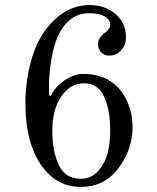

<svg xmlns="http://www.w3.org/2000/svg" viewBox="-20 -720 620 756"><path d="M298 -16Q340 -16 367.5 -48Q395 -80 404.5 -120Q414 -160 414 -206Q414 -286 390 -339Q366 -392 310 -392Q257 -392 221.5 -340.5Q186 -289 186 -206Q186 -123 212 -69.5Q238 -16 298 -16ZM298 16Q200 16 140 -73Q80 -162 80 -314Q80 -396 101 -475Q122 -554 162 -606Q235 -700 333 -700Q404 -700 448 -652Q476 -619 476 -573Q476 -538 451 -516Q434 -501 410 -501Q387 -501 374 -519Q366 -529 366 -548Q366 -563 379 -578Q388 -588 398 -595Q414 -607 414 -623Q414 -641 393.5 -654.5Q373 -668 331 -668Q250 -668 208 -577Q191 -540 182 -484Q173 -428 173 -390V-345L180 -342Q198 -380 235.5 -404.5Q273 -429 308 -429Q375 -429 421 -396Q460 -368 481 -320.5Q502 -273 502 -219Q502 -132 446.5 -58Q391 16 298 16Z"/></svg>

Font: Old Standard TT
Style: Regular
Weight: 400
Designer: Alexey Kryukov <alexios@thessalonica.org.ru>
Version: Version 1.0